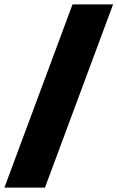

<svg xmlns="http://www.w3.org/2000/svg" viewBox="-92 -740 533 871"><path d="M-72 111H112L421 -720H237Z"/></svg>

Font: Fixel Display 20240404 Black
Style: Italic
Weight: 900
Italic angle: -10°
Designer: AlfaBravo + MacPaw
Foundry: Kyrylo Tkachov, Marchela Mozhyna, Serhii Makarenko, Maria Weinstein, Zakhar Kryvoshyya
Version: Version 1.211;Glyphs 3.2 (3225)